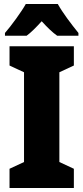

<svg xmlns="http://www.w3.org/2000/svg" viewBox="-20 -947 420 967"><path d="M271 -927H110C89 -889 36 -816 5 -781V-767H114C136 -783 160 -807 190 -840C219 -808 244 -784 268 -767H375V-781C337 -828 296 -882 271 -927ZM352 0V-97L279 -131V-583L352 -617V-714H28V-617L101 -583V-131L28 -97V0Z"/></svg>

Font: Noto Sans Gurmukhi Condensed Black
Style: Regular
Weight: 900
Width: 3
Designer: Jelle Bosma - Monotype Design Team
Foundry: Monotype Imaging Inc.
Version: Version 2.004